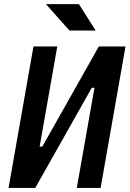

<svg xmlns="http://www.w3.org/2000/svg" viewBox="-20 -921 635 941"><path d="M22 0 144 -693.4H260.7L174.3 -202.6H187.5L464.4 -693.4H595.2L473.1 0H356.4L442.9 -490.7H429.7L152.8 0ZM320.3 -771.5 205.1 -900.9H366.7L448.7 -771.5Z"/></svg>

Font: Cascadia Mono NF SemiBold
Style: Italic
Weight: 600
Italic angle: -10°
Monospace: yes
Designer: Aaron Bell
Foundry: Saja Typeworks
Version: Version 2404.023; ttfautohint (v1.8.4)